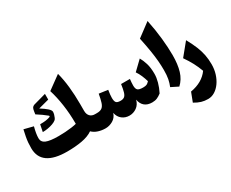

<svg xmlns="http://www.w3.org/2000/svg" viewBox="-147 -1327 2574 2139"><g transform="rotate(-30 1139.5 -257.5)"><path d="M753.9 -288.6Q753.9 -245.6 777.1 -220.7Q800.3 -195.8 840.8 -195.8H866.2V0H865.7Q816.9 0 772.7 -14.2Q728.5 -28.3 697.3 -58.6Q641.1 -20 555.4 -4.9Q469.7 10.3 366.7 10.3Q35.6 10.3 35.6 -223.1Q35.6 -260.7 38.3 -293.7Q41 -326.7 47.9 -363.5Q54.7 -400.4 65.9 -449.2L184.1 -419.4Q173.3 -378.9 167.2 -343.5Q161.1 -308.1 161.1 -277.8Q161.1 -229 209.7 -208Q258.3 -187 369.1 -187Q410.6 -187 454.3 -189.7Q498 -192.4 536.6 -197.8Q575.2 -203.1 601.6 -210Q601.6 -339.8 584.5 -456.5Q567.4 -573.2 537.6 -667.5L708 -791.5Q731.4 -704.1 742.7 -598.4Q753.9 -492.7 753.9 -377.4ZM470.7 -670.9V-597.7L334.5 -561.5Q388.7 -527.8 418.9 -500.7Q449.2 -473.6 449.2 -453.6Q449.2 -438.5 444.1 -419.7Q439 -400.9 431.6 -385Q424.3 -369.1 416.5 -362.8Q398.9 -347.7 368.4 -336.7Q337.9 -325.7 303 -319.8Q268.1 -314 237.3 -314L255.4 -404.3Q299.3 -404.3 330.8 -408.7Q362.3 -413.1 389.6 -423.8L390.6 -436Q366.2 -456.5 331.8 -481.4Q297.4 -506.3 263.7 -526.9L268.6 -561.5Q272.9 -593.8 282 -606.7Q291 -619.6 308.6 -626Z M1460 9.8Q1399.9 9.8 1364 -20.5Q1328.1 -50.8 1318.4 -106.9Q1303.2 -49.3 1260.7 -19.5Q1218.3 10.3 1167.5 10.3Q1113.8 10.3 1074.5 -20.5Q1035.2 -51.3 1023.9 -106.9Q1005.9 -52.2 960 -26.1Q914.1 0 866.2 0Q855.5 0 850.1 -8.1Q844.7 -16.1 844.7 -38.6V-157.2Q844.7 -179.7 850.1 -187.7Q855.5 -195.8 866.2 -195.8Q908.2 -195.8 930.9 -212.4Q953.6 -229 966.3 -267.8Q979 -306.6 990.7 -373.5L1104 -357.9Q1099.1 -328.6 1096.4 -302.5Q1093.8 -276.4 1093.8 -258.8Q1093.8 -217.3 1107.2 -200Q1120.6 -182.6 1163.6 -182.6Q1195.3 -182.6 1213.1 -196.5Q1231 -210.4 1241.2 -245.1Q1251.5 -279.8 1260.3 -341.8H1374Q1371.6 -324.2 1369.9 -300Q1368.2 -275.9 1368.2 -259.3Q1368.2 -217.3 1386.2 -201.2Q1404.3 -185.1 1454.6 -185.1Q1485.4 -185.1 1501 -192.1Q1516.6 -199.2 1535.2 -219.7Q1523.9 -259.3 1506.8 -299.6Q1489.7 -339.8 1466.8 -372.6L1582.5 -483.9Q1605.5 -444.8 1622.6 -389.4Q1639.6 -334 1639.6 -253.9Q1639.6 -206.5 1624 -149.7Q1608.4 -92.8 1579.6 -36.1Q1550.8 -13.7 1523.7 -2Q1496.6 9.8 1460 9.8Z M1866.7 -802.7Q1894 -670.4 1906.5 -549.8Q1918.9 -429.2 1918.9 -333Q1918.9 -215.8 1893.6 -131.8Q1868.2 -47.9 1808.1 7.3L1716.3 -38.6Q1733.9 -80.6 1742.7 -126.2Q1751.5 -171.9 1751.5 -238.3Q1751.5 -294.4 1746.6 -354.2Q1741.7 -414.1 1729.5 -490.7Q1717.3 -567.4 1694.8 -674.3Z M2244.1 -28.8Q2244.1 35.6 2226.3 92.8Q2208.5 149.9 2177.2 193.8Q2146 237.8 2105.2 262.9Q2064.5 288.1 2018.6 288.1Q1972.2 288.1 1933.6 276.6Q1895 265.1 1848.6 237.8L1893.6 120.6Q2048.8 94.2 2125.5 -12.7Q2103 -74.2 2073.5 -129.9Q2043.9 -185.5 2002.4 -245.1L2131.3 -402.8Q2172.4 -328.6 2197.3 -267.1Q2222.2 -205.6 2233.2 -148.2Q2244.1 -90.8 2244.1 -28.8Z"/></g></svg>

Font: Pinar-DS3-FD ExtraBold
Style: Regular
Weight: 800
Designer: Amin Abedi
Version: Version 3.000